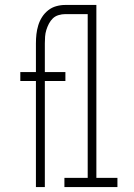

<svg xmlns="http://www.w3.org/2000/svg" viewBox="-20 -755 540 775"><path d="M125 0V-428H62V-464H125V-580Q125 -599 127 -617Q129 -635 134.5 -653Q140 -671 150 -686.5Q160 -702 174.5 -713.5Q189 -725 207 -730Q225 -735 243 -735H369V-37H454V0H240V-37H334V-698H243Q230 -698 216.5 -694Q203 -690 193.5 -681Q184 -672 177.5 -659.5Q171 -647 167 -634Q163 -621 162 -607.5Q161 -594 161 -580V-464H244V-428H161V0Z"/></svg>

Font: Iosevka SS18 Extralight
Style: Regular
Weight: 200
Monospace: yes
Designer: Belleve Invis
Foundry: Belleve Invis
Version: Version 25.1.1; ttfautohint (v1.8.4)